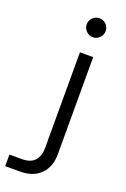

<svg xmlns="http://www.w3.org/2000/svg" viewBox="-240 -754 625 952"><g transform="rotate(20 73.0 -277.5)"><path d="M-78 147V86H-12Q33 86 55 62Q77 38 77 -6V-510H147V2Q147 69 108 108Q69 147 2 147ZM111 -602Q91 -602 76 -617Q61 -632 61 -652Q61 -673 76 -687.5Q91 -702 111 -702Q132 -702 146.5 -687.5Q161 -673 161 -652Q161 -632 146.5 -617Q132 -602 111 -602Z"/></g></svg>

Font: MuseoModerno Thin Light
Style: Regular
Weight: 300
Version: Version 1.003